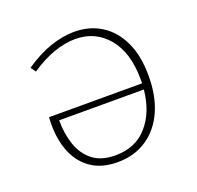

<svg xmlns="http://www.w3.org/2000/svg" viewBox="-100 -637 769 750"><g transform="rotate(-20 284.0 -261.5)"><path d="M281 -530Q344 -530 392.5 -499.5Q441 -469 468.5 -411Q496 -353 496 -269Q496 -185 468 -123Q440 -61 388.5 -27Q337 7 268 7Q203 7 160 -22Q117 -51 95.5 -101.5Q74 -152 74 -218Q74 -224 74 -231.5Q74 -239 75 -250H462Q462 -257 462 -265Q462 -378 410 -440Q358 -502 275 -502Q233 -502 185.5 -485.5Q138 -469 88 -435L73 -456Q128 -494 180.5 -512Q233 -530 281 -530ZM269 -21Q352 -21 401.5 -77Q451 -133 460 -225H108Q108 -170 123.5 -123.5Q139 -77 174.5 -49Q210 -21 269 -21Z"/></g></svg>

Font: Bitter ExtraLight
Style: Regular
Weight: 200
Designer: Sol Matas, and Bitter project Authors
Foundry: Sol Matas
Version: Version 2.001